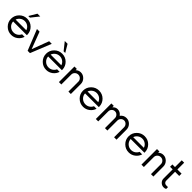

<svg xmlns="http://www.w3.org/2000/svg" viewBox="482 -2556 4367 4367"><g transform="rotate(45 2665.5 -372.5)"><path d="M490 -755 342.5 -570H290L400 -755ZM576.2 -255 575 -238.8H133.8Q137.5 -166.2 190 -116.9Q242.5 -67.5 316.2 -67.5Q372.5 -67.5 417.5 -97.5Q462.5 -127.5 483.8 -176.2H566.2Q541.2 -95 472.5 -42.5Q403.8 10 316.2 10Q208.8 10 132.5 -66.2Q56.2 -142.5 56.2 -250Q56.2 -357.5 132.5 -433.8Q208.8 -510 316.2 -510Q423.8 -510 498.8 -436.2Q573.8 -362.5 576.2 -255ZM316.2 -432.5Q257.5 -432.5 210 -398.1Q162.5 -363.8 143.8 -308.8H487.5Q470 -363.8 423.1 -398.1Q376.2 -432.5 316.2 -432.5Z M1031.2 -500H1115L913.8 0H838.8L638.8 -500H722.5L877.5 -90Z M1478.8 -570H1426.2L1278.8 -755H1368.8ZM1702.5 -255 1701.2 -238.8H1260Q1263.8 -166.2 1316.2 -116.9Q1368.8 -67.5 1442.5 -67.5Q1498.8 -67.5 1543.8 -97.5Q1588.8 -127.5 1610 -176.2H1692.5Q1667.5 -95 1598.8 -42.5Q1530 10 1442.5 10Q1335 10 1258.8 -66.2Q1182.5 -142.5 1182.5 -250Q1182.5 -357.5 1258.8 -433.8Q1335 -510 1442.5 -510Q1550 -510 1625 -436.2Q1700 -362.5 1702.5 -255ZM1442.5 -432.5Q1383.8 -432.5 1336.2 -398.1Q1288.8 -363.8 1270 -308.8H1613.8Q1596.2 -363.8 1549.4 -398.1Q1502.5 -432.5 1442.5 -432.5Z M2043.8 -510Q2117.5 -510 2173.1 -453.8Q2228.8 -397.5 2228.8 -318.8V0H2151.2V-318.8Q2151.2 -366.2 2118.1 -399.4Q2085 -432.5 2037.5 -432.5Q1990 -432.5 1956.2 -399.4Q1922.5 -366.2 1922.5 -318.8V0H1845V-500H1922.5V-460Q1975 -510 2043.8 -510Z M2890 -255 2888.8 -238.8H2447.5Q2451.2 -166.2 2503.8 -116.9Q2556.2 -67.5 2630 -67.5Q2686.2 -67.5 2731.2 -97.5Q2776.2 -127.5 2797.5 -176.2H2880Q2855 -95 2786.2 -42.5Q2717.5 10 2630 10Q2522.5 10 2446.2 -66.2Q2370 -142.5 2370 -250Q2370 -357.5 2446.2 -433.8Q2522.5 -510 2630 -510Q2737.5 -510 2812.5 -436.2Q2887.5 -362.5 2890 -255ZM2630 -432.5Q2571.2 -432.5 2523.8 -398.1Q2476.2 -363.8 2457.5 -308.8H2801.2Q2783.8 -363.8 2736.9 -398.1Q2690 -432.5 2630 -432.5Z M3511.2 -510Q3588.8 -510 3643.1 -454.4Q3697.5 -398.8 3697.5 -320V0H3620V-320Q3620 -366.2 3588.1 -399.4Q3556.2 -432.5 3511.2 -432.5Q3467.5 -432.5 3435.6 -399.4Q3403.8 -366.2 3403.8 -320V0H3326.2V-320Q3326.2 -366.2 3294.4 -399.4Q3262.5 -432.5 3218.8 -432.5Q3172.5 -432.5 3141.2 -400Q3110 -367.5 3110 -320V0H3032.5V-500H3110V-453.8Q3160 -510 3226.2 -510Q3310 -510 3365 -435Q3420 -510 3511.2 -510Z M4357.5 -255 4356.2 -238.8H3915Q3918.8 -166.2 3971.2 -116.9Q4023.8 -67.5 4097.5 -67.5Q4153.8 -67.5 4198.8 -97.5Q4243.8 -127.5 4265 -176.2H4347.5Q4322.5 -95 4253.8 -42.5Q4185 10 4097.5 10Q3990 10 3913.8 -66.2Q3837.5 -142.5 3837.5 -250Q3837.5 -357.5 3913.8 -433.8Q3990 -510 4097.5 -510Q4205 -510 4280 -436.2Q4355 -362.5 4357.5 -255ZM4097.5 -432.5Q4038.8 -432.5 3991.2 -398.1Q3943.8 -363.8 3925 -308.8H4268.8Q4251.2 -363.8 4204.4 -398.1Q4157.5 -432.5 4097.5 -432.5Z M4698.8 -510Q4772.5 -510 4828.1 -453.8Q4883.8 -397.5 4883.8 -318.8V0H4806.2V-318.8Q4806.2 -366.2 4773.1 -399.4Q4740 -432.5 4692.5 -432.5Q4645 -432.5 4611.2 -399.4Q4577.5 -366.2 4577.5 -318.8V0H4500V-500H4577.5V-460Q4630 -510 4698.8 -510Z M5290 -425H5156.2V-141.2Q5156.2 -107.5 5178.1 -86.2Q5200 -65 5231.2 -65H5288.8V-6.2Q5263.8 10 5222.5 10Q5163.8 10 5121.2 -31.2Q5078.8 -72.5 5078.8 -131.2V-425H4995V-500H5078.8V-717.5H5156.2V-500H5290Z"/></g></svg>

Font: Now Alt
Style: Regular
Weight: 400
Designer: Alfredo Marco Pradil
Foundry: Alfredo Marco Pradil
Version: Version 1.002;PS 001.002;hotconv 1.0.88;makeotf.lib2.5.64775